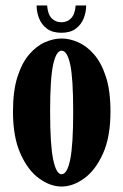

<svg xmlns="http://www.w3.org/2000/svg" viewBox="-20 -672 452 703"><path d="M205.5 11Q164 11 123 -18.8Q82 -48.5 54.8 -109.5Q27.5 -170.5 27.5 -263.5Q27.5 -339.5 44 -391Q60.5 -442.5 87.2 -473.2Q114 -504 145 -517.5Q176 -531 205.5 -531Q234.5 -531 265.8 -517.5Q297 -504 324 -473.2Q351 -442.5 367.8 -391Q384.5 -339.5 384.5 -263.5Q384.5 -170.5 357 -109.5Q329.5 -48.5 288.2 -18.8Q247 11 205.5 11ZM205.5 -34Q226 -34 237 -87.5Q248 -141 248 -263.5Q248 -386 237 -436.2Q226 -486.5 205.5 -486.5Q186 -486.5 174.8 -436.2Q163.5 -386 163.5 -263.5Q163.5 -141 174.8 -87.5Q186 -34 205.5 -34ZM204.5 -552Q172 -552 152 -567Q132 -582 123 -605Q114 -628 114 -652H152.5Q155 -619.5 169.2 -605Q183.5 -590.5 204.5 -590.5Q226 -590.5 240.2 -605Q254.5 -619.5 257 -652H295.5Q295.5 -628 286.5 -605Q277.5 -582 257.5 -567Q237.5 -552 204.5 -552Z"/></svg>

Font: Imbue 10pt ExtraBold
Style: Regular
Weight: 800
Designer: Tyler Finck
Foundry: Etcetera Type Company
Version: Version 1.102; ttfautohint (v1.8.3)